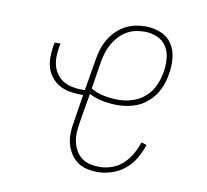

<svg xmlns="http://www.w3.org/2000/svg" viewBox="-65 -599 730 678"><g transform="rotate(10 300.0 -260.0)"><path d="M326 8Q306 8 286.5 3.5Q267 -1 252 -12.5Q237 -24 227 -40.5Q217 -57 212.5 -76Q208 -95 209 -115.5Q210 -136 214 -156L229 -251H220Q200 -251 180.5 -254.5Q161 -258 144.5 -267Q128 -276 116 -290.5Q104 -305 98 -323Q92 -341 92 -360.5Q92 -380 95 -401L98 -416H119L116 -401Q113 -383 113 -366Q113 -349 117.5 -333.5Q122 -318 132 -305Q142 -292 155.5 -284Q169 -276 186 -272.5Q203 -269 220 -269H232L251 -382Q254 -401 259.5 -419Q265 -437 275 -454.5Q285 -472 299.5 -486.5Q314 -501 331 -510.5Q348 -520 366.5 -524Q385 -528 404 -528Q433 -528 459 -517.5Q485 -507 499.5 -485Q514 -463 517 -435Q520 -407 515 -378Q511 -350 498.5 -322.5Q486 -295 463 -274.5Q440 -254 411.5 -245.5Q383 -237 355 -237Q327 -237 301 -242Q275 -247 252 -259L234 -153Q231 -136 230 -118.5Q229 -101 232.5 -84.5Q236 -68 244 -53.5Q252 -39 265 -29Q278 -19 294.5 -15Q311 -11 329 -11Q351 -11 373 -18.5Q395 -26 412.5 -42Q430 -58 442 -79Q454 -100 461 -122L480 -116Q472 -91 458.5 -67.5Q445 -44 424 -26.5Q403 -9 377 -0.5Q351 8 326 8ZM355 -256Q379 -256 404.5 -264Q430 -272 450 -290Q470 -308 480.5 -332Q491 -356 495 -381Q499 -405 497 -429Q495 -453 483 -472Q471 -491 449.5 -500Q428 -509 404 -509Q388 -509 371.5 -505.5Q355 -502 340 -493Q325 -484 313 -471Q301 -458 292.5 -443Q284 -428 279 -411.5Q274 -395 271 -379L255 -279Q277 -266 302.5 -261Q328 -256 355 -256Z"/></g></svg>

Font: Iosevka Thin Extended
Style: Italic
Weight: 100
Width: 7
Italic angle: -9°
Monospace: yes
Designer: Belleve Invis
Foundry: Belleve Invis
Version: Version 32.5.0; ttfautohint (v1.8.4)